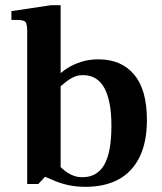

<svg xmlns="http://www.w3.org/2000/svg" viewBox="-20 -710 627 741"><path d="M310 11Q275 11 246.5 5Q218 -1 193.5 -11Q169 -21 144 -32L183 -102Q193 -88 205.5 -74Q218 -60 232 -49.5Q246 -39 262.5 -32.5Q279 -26 298 -26Q354 -26 382 -73.5Q410 -121 410 -225Q410 -320 383 -370Q356 -420 300 -420Q279 -420 262 -411.5Q245 -403 229 -389.5Q213 -376 195 -361L201 -415Q218 -433 241 -447.5Q264 -462 294 -471.5Q324 -481 360 -481Q448 -481 497.5 -422.5Q547 -364 547 -247Q547 -160 518 -102.5Q489 -45 436.5 -17Q384 11 310 11ZM85 0V-588Q85 -617 78.5 -625Q72 -633 47 -633H24V-667L177 -690H214V-28H154L128 0ZM201 -416V-429H222V-416Z"/></svg>

Font: Frank Ruhl Libre SemiBold
Style: Regular
Weight: 600
Designer: Yanek Iontef
Foundry: Fontef
Version: Version 6.003;gftools[0.9.30]